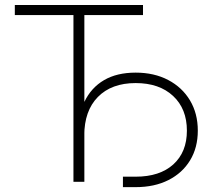

<svg xmlns="http://www.w3.org/2000/svg" viewBox="-20 -748 879 790"><path d="M41 -686V-727.5H568.4V-686H327.1V0H282.2V-686ZM485.8 22V-21H538.1Q637.2 -21 693.1 -71.5Q749 -122.1 749 -210.4Q749 -300.3 692.1 -353.3Q635.3 -406.2 538.1 -406.2Q439 -406.2 382.8 -349.1Q326.7 -292 326.7 -189.9H299.8Q299.8 -271.5 327.4 -329.3Q355 -387.2 408 -418.2Q460.9 -449.2 538.1 -449.2Q614.3 -449.2 671.9 -418.9Q729.5 -388.7 761.7 -335Q793.9 -281.2 793.9 -210.4Q793.9 -140.6 762.2 -88.4Q730.5 -36.1 673.1 -7.1Q615.7 22 538.1 22Z"/></svg>

Font: Inter 24pt ExtraLight
Style: Regular
Weight: 250
Designer: Rasmus Andersson
Foundry: rsms
Version: Version 4.001;git-66647c0bb